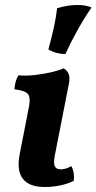

<svg xmlns="http://www.w3.org/2000/svg" viewBox="-20 -741 387 770"><path d="M159 9Q98 9 72 -23.5Q46 -56 59 -123L96 -312Q103 -347 93.5 -362Q84 -377 38 -383Q39 -398 42.5 -412Q46 -426 54 -439Q87 -436 123.5 -440.5Q160 -445 190.5 -452.5Q221 -460 235 -467Q248 -460 254.5 -446Q261 -432 257 -409L200 -118Q194 -88 199.5 -75Q205 -62 223 -62Q245 -62 266 -75Q280 -49 276 -16Q258 -6 226.5 1.5Q195 9 159 9ZM242 -524Q203 -525 174 -543Q187 -590 196 -631Q205 -672 209 -708Q252 -721 291 -721Q325 -721 347 -711Q318 -669 290.5 -619.5Q263 -570 242 -524Z"/></svg>

Font: Vollkorn
Style: Bold Italic
Weight: 700
Italic angle: -11°
Designer: Friedrich Althausen
Foundry: Friedrich Althausen
Version: Version 5.000; ttfautohint (v1.8.3)